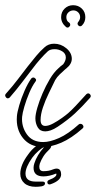

<svg xmlns="http://www.w3.org/2000/svg" viewBox="-30 -560 369 738"><path d="M144 -55Q124 -55 115 -70.5Q106 -86 106 -105Q106 -120 113.5 -146Q121 -172 133.5 -201Q146 -230 161.5 -256Q177 -282 194 -297Q203 -306 213 -313Q223 -327 223 -339Q223 -354 209.5 -362.5Q196 -371 180 -371Q163 -371 154 -363Q140 -350 124.5 -332.5Q109 -315 92 -292Q74 -269 54 -242.5Q34 -216 8 -186Q5 -182 0 -182Q-5 -182 -8.5 -188Q-12 -194 -8 -199Q18 -228 38.5 -255Q59 -282 76 -304Q94 -327 109.5 -345.5Q125 -364 141 -378Q156 -392 178 -392Q204 -392 225 -374.5Q246 -357 246 -334Q246 -314 225 -297L220 -293Q210 -284 199.5 -274Q189 -264 182 -252Q171 -229 157.5 -201.5Q144 -174 135 -147Q126 -120 126 -99Q126 -76 144 -76Q157 -76 174.5 -85.5Q192 -95 208 -106.5Q224 -118 232 -125Q254 -144 302 -198Q305 -201 309 -201Q314 -201 317.5 -195.5Q321 -190 316 -184Q285 -149 258 -124Q231 -99 192 -73Q177 -63 165 -59Q153 -55 144 -55ZM135 5Q86 5 58.5 -29Q31 -63 35 -113Q36 -128 44 -155.5Q52 -183 64.5 -211.5Q77 -240 90 -258Q93 -262 98 -262Q103 -262 107 -257Q111 -252 106 -246Q94 -230 82.5 -203Q71 -176 63.5 -150Q56 -124 55 -111Q52 -74 73 -44Q94 -14 136 -14Q162 -14 197 -29.5Q232 -45 273 -82Q275 -84 279 -84Q286 -84 289.5 -77.5Q293 -71 287 -66Q244 -28 205.5 -11.5Q167 5 135 5ZM224 -456Q205 -472 205 -494Q205 -514 218.5 -527Q232 -540 251 -540Q271 -540 284.5 -527Q298 -514 298 -494Q298 -475 285 -462Q282 -459 278 -459Q273 -459 269.5 -464.5Q266 -470 271 -476Q278 -485 278 -494Q278 -505 270.5 -512.5Q263 -520 252 -520Q241 -520 233 -512.5Q225 -505 225 -494Q225 -479 236 -473Q240 -470 240 -465Q240 -460 235 -456Q230 -452 224 -456ZM107 158Q79 158 63.5 144Q48 130 48 108Q48 74 78 34Q91 15 110 0.5Q129 -14 140 -14Q167 -14 167 0Q167 7 160 14Q145 28 136.5 41.5Q128 55 123 69Q122 73 121.5 76Q121 79 121 81Q121 98 137 98Q158 98 174 91Q182 88 187 88Q197 88 201 94.5Q205 101 205 110Q205 134 165 148L161 149Q152 149 152 140Q152 134 160 131Q174 126 181.5 119.5Q189 113 186 107Q159 118 137 118Q99 118 99 85Q99 77 102 68Q112 36 139 6Q133 7 118.5 19.5Q104 32 94 46Q68 83 68 107Q68 138 107 138H133Q143 138 143 145Q143 153 131 156Q125 157 119 157.5Q113 158 107 158Z"/></svg>

Font: Neonderthaw
Style: Regular
Weight: 400
Designer: Robert E. Leuschke
Foundry: Robert E. Leuschke
Version: Version 1.010; ttfautohint (v1.8.3)